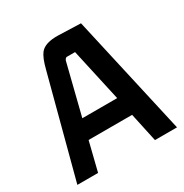

<svg xmlns="http://www.w3.org/2000/svg" viewBox="-148 -743 828 862"><g transform="rotate(-30 266.5 -312.0)"><path d="M525.4 0 385.7 -620.1 270.5 -624Q202.1 -626 176.8 -594.7Q159.2 -572.3 145.5 -517.6L8.8 0H116.2L153.3 -149.4H378.9L411.1 0ZM243.2 -509.8Q248 -520.5 254.9 -521.5H297.9L358.4 -248H177.7Z"/></g></svg>

Font: Gemunu Libre
Style: Bold
Weight: 700
Designer: Pushpananda Ekanayake, Sol Matas, Kosala Senevirathne
Foundry: Mooniak
Version: Version 1.001